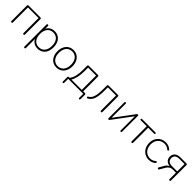

<svg xmlns="http://www.w3.org/2000/svg" viewBox="430 -2106 3906 3906"><g transform="rotate(45 2383.0 -153.0)"><path d="M88 -16V-459Q88 -471 94.5 -477.5Q101 -484 113 -484H452Q464 -484 470.5 -477.5Q477 -471 477 -459V-16Q477 -6 471.5 0Q466 6 456 6Q446 6 440.5 0Q435 -6 435 -16V-448H130V-16Q130 -5 124.5 0.5Q119 6 109 6Q99 6 93.5 0Q88 -6 88 -16Z M643 164V-468Q643 -478 648.5 -484Q654 -490 664 -490Q674 -490 679.5 -484Q685 -478 685 -468V-358H674Q691 -420 740 -456Q789 -492 858 -492Q923 -492 971.5 -461.5Q1020 -431 1046.5 -374.5Q1073 -318 1073 -242Q1073 -166 1047 -109.5Q1021 -53 972 -22.5Q923 8 858 8Q789 8 740 -28Q691 -64 674 -126H685V164Q685 174 679.5 180Q674 186 664 186Q654 186 648.5 180Q643 174 643 164ZM1030 -242Q1030 -341 983.5 -397Q937 -453 857 -453Q777 -453 730.5 -397Q684 -341 684 -242Q684 -143 730.5 -87Q777 -31 857 -31Q937 -31 983.5 -87Q1030 -143 1030 -242Z M1184 -242Q1184 -315 1211 -372Q1238 -429 1287 -460.5Q1336 -492 1401 -492Q1466 -492 1515 -460.5Q1564 -429 1591 -372Q1618 -315 1618 -242Q1618 -169 1591 -112Q1564 -55 1515 -23.5Q1466 8 1401 8Q1336 8 1287 -23.5Q1238 -55 1211 -112Q1184 -169 1184 -242ZM1575 -242Q1575 -305 1553.5 -353Q1532 -401 1492.5 -427Q1453 -453 1401 -453Q1349 -453 1309.5 -427Q1270 -401 1248.5 -353Q1227 -305 1227 -242Q1227 -179 1248.5 -131Q1270 -83 1309.5 -57Q1349 -31 1401 -31Q1453 -31 1492.5 -57Q1532 -83 1553.5 -131Q1575 -179 1575 -242Z M1698 114V-11Q1698 -23 1704.5 -29.5Q1711 -36 1723 -36H1764L1738 -27Q1781 -82 1800.5 -157.5Q1820 -233 1820 -336V-459Q1820 -471 1826.5 -477.5Q1833 -484 1845 -484H2107Q2119 -484 2125.5 -477.5Q2132 -471 2132 -459V-17L2113 -36H2181Q2193 -36 2199.5 -29.5Q2206 -23 2206 -11V114Q2206 124 2201 130Q2196 136 2187 136Q2178 136 2173 130Q2168 124 2168 114V0H1736V114Q1736 124 1731 130Q1726 136 1717 136Q1708 136 1703 130Q1698 124 1698 114ZM2090 -36V-448H1861V-336Q1861 -249 1843.5 -170Q1826 -91 1793 -36Z M2664 -16V-448H2430V-382Q2430 -264 2418 -190Q2406 -116 2377.5 -70.5Q2349 -25 2299 3Q2288 9 2278 3Q2268 -3 2268 -14Q2268 -25 2280 -32Q2323 -56 2346.5 -97Q2370 -138 2379.5 -205Q2389 -272 2389 -383V-459Q2389 -471 2395.5 -477.5Q2402 -484 2414 -484H2681Q2693 -484 2699.5 -477.5Q2706 -471 2706 -459V-16Q2706 -6 2700.5 0Q2695 6 2685 6Q2675 6 2669.5 0Q2664 -6 2664 -16Z M2882 -17V-468Q2882 -478 2887.5 -484Q2893 -490 2902 -490Q2911 -490 2916 -484Q2921 -478 2921 -468V-32H2897L3228 -476Q3233 -484 3239 -487Q3245 -490 3253 -490Q3262 -490 3267 -484.5Q3272 -479 3272 -467V-16Q3272 -6 3267 0Q3262 6 3253 6Q3243 6 3238 0.5Q3233 -5 3233 -16V-452H3257L2926 -8Q2921 0 2915 3Q2909 6 2901 6Q2892 6 2887 0.5Q2882 -5 2882 -17Z M3548 -16V-447H3379Q3369 -447 3363 -452Q3357 -457 3357 -466Q3357 -474 3363 -479Q3369 -484 3379 -484H3759Q3770 -484 3775.5 -479.5Q3781 -475 3781 -466Q3781 -457 3775 -452Q3769 -447 3759 -447H3590V-16Q3590 -5 3584.5 0.5Q3579 6 3569 6Q3559 6 3553.5 0Q3548 -6 3548 -16Z M3822 -246Q3822 -318 3852.5 -374Q3883 -430 3937 -461Q3991 -492 4059 -492Q4100 -492 4139 -477.5Q4178 -463 4207 -434Q4215 -426 4212 -415Q4209 -404 4198.5 -401Q4188 -398 4177 -408Q4127 -453 4058 -453Q4001 -453 3957.5 -427.5Q3914 -402 3889.5 -355Q3865 -308 3865 -245Q3865 -182 3889.5 -133.5Q3914 -85 3958 -58Q4002 -31 4058 -31Q4090 -31 4120 -41.5Q4150 -52 4177 -76Q4188 -86 4198.5 -83Q4209 -80 4212 -69Q4215 -58 4207 -50Q4178 -21 4139 -6.5Q4100 8 4059 8Q3991 8 3937 -25Q3883 -58 3852.5 -115.5Q3822 -173 3822 -246Z M4636 -16V-200H4548Q4501 -200 4468.5 -178Q4436 -156 4414 -118L4350 -7Q4343 6 4330.5 6Q4318 6 4311 -4.5Q4304 -15 4311 -26L4373 -134Q4392 -167 4420.5 -187.5Q4449 -208 4477 -208H4483V-202Q4406 -202 4361 -239.5Q4316 -277 4316 -343Q4316 -408 4358.5 -446Q4401 -484 4485 -484H4653Q4665 -484 4671.5 -477.5Q4678 -471 4678 -459V-16Q4678 -6 4672.5 0Q4667 6 4657 6Q4647 6 4641.5 0Q4636 -6 4636 -16ZM4636 -237V-448H4491Q4424 -448 4391.5 -421Q4359 -394 4359 -343Q4359 -292 4391.5 -264.5Q4424 -237 4491 -237Z"/></g></svg>

Font: SN Pro Thin
Style: Regular
Weight: 200
Designer: Tobias Whetton
Foundry: Supernotes
Version: Version 1.003;Glyphs 3.3 (3324)